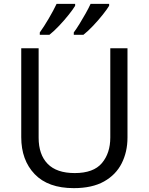

<svg xmlns="http://www.w3.org/2000/svg" viewBox="-20 -964 771 994"><path d="M640 -252Q640 -178 610 -118.5Q580 -59 518.5 -24.5Q457 10 362 10Q229 10 159.5 -62.5Q90 -135 90 -254V-714H180V-251Q180 -164 226.5 -116Q273 -68 367 -68Q464 -68 507.5 -119.5Q551 -171 551 -252V-714H640ZM545 -934Q535 -917 512 -888Q489 -859 462 -830.5Q435 -802 412 -784H362V-796Q376 -815 392 -841Q408 -867 423.5 -894.5Q439 -922 449 -944H545ZM369 -934Q359 -917 336 -888Q313 -859 286 -830.5Q259 -802 236 -784H186V-796Q207 -825 232 -867.5Q257 -910 273 -944H369Z"/></svg>

Font: Noto Sans
Style: Regular
Weight: 400
Designer: Monotype Design Team
Foundry: Monotype Imaging Inc.
Version: Version 2.007